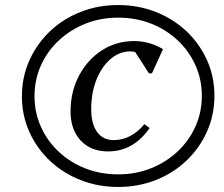

<svg xmlns="http://www.w3.org/2000/svg" viewBox="-20 -726 890 762"><path d="M449 16Q369 16 299.5 -11.5Q230 -39 178 -88Q126 -137 96.5 -202.5Q67 -268 67 -344Q67 -420 96.5 -486Q126 -552 178 -601.5Q230 -651 299.5 -678.5Q369 -706 449 -706Q529 -706 598.5 -678.5Q668 -651 720 -602Q772 -553 801.5 -487.5Q831 -422 831 -346Q831 -270 801.5 -204Q772 -138 720 -88.5Q668 -39 598.5 -11.5Q529 16 449 16ZM449 -34Q519 -34 579 -58Q639 -82 684.5 -124.5Q730 -167 755.5 -223.5Q781 -280 781 -346Q781 -411 755.5 -467.5Q730 -524 684.5 -566.5Q639 -609 579 -632.5Q519 -656 449 -656Q379 -656 319 -632Q259 -608 213.5 -565.5Q168 -523 142.5 -466.5Q117 -410 117 -344Q117 -279 142.5 -222.5Q168 -166 213.5 -123.5Q259 -81 319 -57.5Q379 -34 449 -34ZM409 -125Q341 -125 300.5 -168Q260 -211 260 -284Q260 -362 293.5 -425.5Q327 -489 384 -526Q441 -563 512 -563Q573 -563 627 -531L583 -435H571L502 -542H556V-497Q549 -505 539.5 -510.5Q530 -516 519.5 -519Q509 -522 497 -522Q454 -522 418.5 -491.5Q383 -461 362.5 -409Q342 -357 342 -293Q342 -234 365.5 -202Q389 -170 431 -170Q500 -170 553 -233L574 -218Q541 -171 500 -148Q459 -125 409 -125Z"/></svg>

Font: Platypi Light Light
Style: Italic
Weight: 300
Italic angle: -13°
Version: Version 1.200